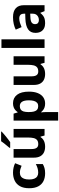

<svg xmlns="http://www.w3.org/2000/svg" viewBox="1150 -1956 1046 3385"><g transform="rotate(-90 1672.5 -263.0)"><path d="M311 10Q232 10 172.5 -19.5Q113 -49 80 -111.5Q47 -174 47 -270Q47 -371 83 -434Q119 -497 181 -526.5Q243 -556 322 -556Q370 -556 412.5 -546Q455 -536 488 -519L443 -405Q413 -418 382.5 -426.5Q352 -435 322 -435Q283 -435 256 -417Q229 -399 215 -362.5Q201 -326 201 -271Q201 -217 215 -182Q229 -147 256 -129.5Q283 -112 320 -112Q363 -112 401 -123.5Q439 -135 473 -154V-31Q441 -12 402.5 -1Q364 10 311 10Z M1092 -546V0H976L957 -70H948Q931 -42 904.5 -24Q878 -6 846.5 2Q815 10 780 10Q722 10 678.5 -11Q635 -32 610.5 -76Q586 -120 586 -190V-546H738V-228Q738 -170 758.5 -140.5Q779 -111 824 -111Q870 -111 895.5 -131.5Q921 -152 931 -192Q941 -232 941 -290V-546ZM1045 -756Q1030 -742 1007 -721.5Q984 -701 957 -679.5Q930 -658 904.5 -638.5Q879 -619 860 -606H760V-619Q776 -638 797.5 -664Q819 -690 840.5 -717Q862 -744 876 -766H1045Z M1545 -556Q1640 -556 1695 -484.5Q1750 -413 1750 -274Q1750 -182 1723.5 -118Q1697 -54 1649.5 -22Q1602 10 1541 10Q1501 10 1472 -0.5Q1443 -11 1423.5 -26.5Q1404 -42 1390 -59H1384Q1386 -41 1388 -17.5Q1390 6 1390 31V240H1239V-546H1362L1383 -475H1390Q1405 -498 1425.5 -516Q1446 -534 1475.5 -545Q1505 -556 1545 -556ZM1495 -436Q1457 -436 1434 -420Q1411 -404 1401 -372Q1391 -340 1390 -291V-275Q1390 -223 1399.5 -186.5Q1409 -150 1432.5 -131Q1456 -112 1496 -112Q1530 -112 1552.5 -131Q1575 -150 1586 -186.5Q1597 -223 1597 -276Q1597 -357 1571.5 -396.5Q1546 -436 1495 -436Z M2374 -546V0H2258L2239 -70H2230Q2213 -42 2186.5 -24Q2160 -6 2128.5 2Q2097 10 2062 10Q2004 10 1960.5 -11Q1917 -32 1892.5 -76Q1868 -120 1868 -190V-546H2020V-228Q2020 -170 2040.5 -140.5Q2061 -111 2106 -111Q2152 -111 2177.5 -131.5Q2203 -152 2213 -192Q2223 -232 2223 -290V-546Z M2672 0H2521V-760H2672Z M3063 -556Q3166 -556 3220 -507.5Q3274 -459 3274 -364V0H3169L3140 -74H3136Q3113 -45 3088.5 -26Q3064 -7 3032 1.5Q3000 10 2954 10Q2906 10 2868 -8.5Q2830 -27 2808 -65Q2786 -103 2786 -161Q2786 -247 2848 -290Q2910 -333 3033 -338L3124 -341V-358Q3124 -407 3102 -426.5Q3080 -446 3040 -446Q3003 -446 2964 -434Q2925 -422 2887 -405L2843 -508Q2886 -530 2941.5 -543Q2997 -556 3063 -556ZM3067 -250Q2996 -248 2968 -227Q2940 -206 2940 -168Q2940 -133 2959.5 -116.5Q2979 -100 3011 -100Q3059 -100 3091.5 -128Q3124 -156 3124 -208V-253Z"/></g></svg>

Font: Noto Sans Lao
Style: Bold
Weight: 700
Designer: Monotype Design Team
Foundry: Monotype Imaging Inc.
Version: Version 2.003